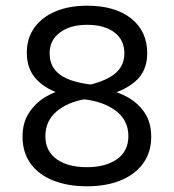

<svg xmlns="http://www.w3.org/2000/svg" viewBox="-20 -640 609 673"><path d="M212 -328 272 -338Q344 -352 380 -379.5Q416 -407 416 -453Q416 -500 381 -526.5Q346 -553 285 -553Q226 -553 190 -526Q154 -499 154 -454Q154 -416 174.5 -393Q195 -370 229.5 -358.5Q264 -347 305 -343L349 -328Q390 -320 427 -299.5Q464 -279 487 -245Q510 -211 510 -160Q510 -106 481.5 -67Q453 -28 402.5 -7.5Q352 13 285 13Q217 13 166 -7.5Q115 -28 87 -67Q59 -106 59 -161Q59 -210 81.5 -244.5Q104 -279 139 -300Q174 -321 212 -328ZM350 -307 282 -293Q218 -283 178.5 -249.5Q139 -216 139 -162Q139 -111 178 -82.5Q217 -54 285 -54Q350 -54 390 -82Q430 -110 430 -163Q430 -221 381.5 -255Q333 -289 252 -294L201 -309Q143 -325 108.5 -361Q74 -397 74 -455Q74 -506 100.5 -543Q127 -580 174.5 -600Q222 -620 285 -620Q383 -620 439.5 -575.5Q496 -531 496 -453Q496 -390 453.5 -354Q411 -318 350 -307Z"/></svg>

Font: Baloo Bhaijaan 2
Style: Regular
Weight: 400
Designer: Sanskriti Dholi, Noopur Datye and Ek Type
Foundry: Ek Type
Version: Version 1.701